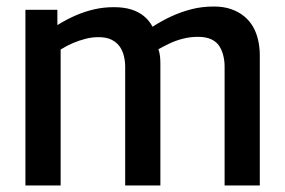

<svg xmlns="http://www.w3.org/2000/svg" viewBox="-20 -569 874 589"><path d="M58 0V-539H156V-492Q185 -510 213 -522Q241 -534 269.5 -540.5Q298 -547 329 -547Q360 -547 382.5 -540Q405 -533 421.5 -519.5Q438 -506 448 -487Q476 -505 505 -518.5Q534 -532 566.5 -540.5Q599 -549 636 -549Q666 -549 689 -541Q712 -533 729 -519Q746 -505 756.5 -486.5Q767 -468 772 -445.5Q777 -423 777 -399V0H669V-366Q669 -382 665 -398.5Q661 -415 652.5 -428Q644 -441 628 -448.5Q612 -456 587 -456Q564 -456 542 -450.5Q520 -445 501 -436Q482 -427 466 -418Q470 -406 471 -395Q472 -384 472 -373V0H364V-365Q364 -381 360 -397.5Q356 -414 347 -426.5Q338 -439 322.5 -447Q307 -455 282 -455Q262 -455 242.5 -450Q223 -445 204 -437Q185 -429 166 -417V0Z"/></svg>

Font: Georama ExtraCondensed Thin Medium
Style: Regular
Weight: 500
Version: Version 1.001